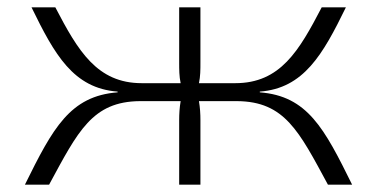

<svg xmlns="http://www.w3.org/2000/svg" viewBox="-20 -504 1028 524"><path d="M689 -254C809 -263 861 -355 924 -484H858C796 -365 745 -277 622 -277H523C527 -296 527 -314 527 -334V-484H469V-334C469 -314 469 -296 473 -277H367C245 -277 193 -365 131 -484H66C129 -355 180 -263 301 -254V-252C171 -242 124 -154 48 0H114C193 -146 232 -227 362 -228H473C470 -210 469 -193 469 -176V0H527V-176C527 -193 526 -210 523 -228H627C757 -227 796 -146 875 0H941C865 -154 819 -242 689 -252Z"/></svg>

Font: Exo 2 Light Expanded
Style: Regular
Weight: 300
Width: 7
Designer: Natanael Gama
Version: Version 1.001;PS 001.001;hotconv 1.0.70;makeotf.lib2.5.58329